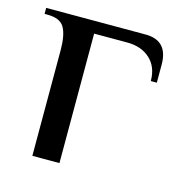

<svg xmlns="http://www.w3.org/2000/svg" viewBox="-78 -543 591 616"><g transform="rotate(15 217.5 -235.0)"><path d="M82 -350Q82 -401 68 -425.5Q54 -450 12 -450H2V-470H332Q407 -470 407 -390V-330H387Q387 -377 358 -403.5Q329 -430 282 -430H172V0H82Z"/></g></svg>

Font: El Messiri
Style: Regular
Weight: 400
Designer: Mohamed Gaber
Foundry: Kief Type Foundry
Version: Version 2.006